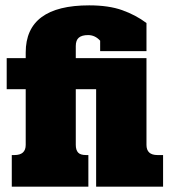

<svg xmlns="http://www.w3.org/2000/svg" viewBox="-20 -697 634 717"><path d="M24 -118H34Q76 -118 76 -156V-364H5V-480H76V-501Q76 -677 313 -677Q386 -677 436.5 -659Q487 -641 527 -611V-506H354V-545Q335 -566 309 -566Q286 -566 274.5 -556.5Q263 -547 263 -525V-480H527V-156Q527 -118 568 -118H589V0H339V-364H263V-156Q263 -137 271.5 -127.5Q280 -118 301 -118H310V0H24Z"/></svg>

Font: Pridi
Style: Bold
Weight: 700
Designer: Katatrad Team
Foundry: CadsonDemak
Version: Version 1.001